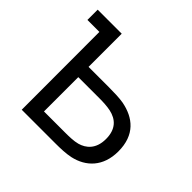

<svg xmlns="http://www.w3.org/2000/svg" viewBox="-137 -686 833 833"><g transform="rotate(45 279.0 -270.0)"><path d="M94 0H300.5C331 0 364.5 -1 392 -7C464.5 -23 518.5 -75.5 518.5 -168.5C518.5 -269.5 460 -316.5 380.5 -331.5C356.5 -335.5 325 -336.5 293.5 -336.5H167.5V-540H20V-477H93.5ZM167.5 -63V-273.5H297.5C319 -273.5 344 -272.5 365.5 -268C411.5 -258 442.5 -229 442.5 -168.5C442.5 -106.5 407.5 -79.5 372 -69.5C350.5 -63.5 319.5 -63 297.5 -63Z"/></g></svg>

Font: Hauora
Style: Regular
Weight: 400
Designer: Mikhail Sharanda
Foundry: WCYS & Co.
Version: Version 1.010